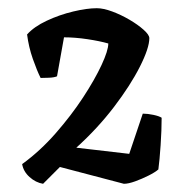

<svg xmlns="http://www.w3.org/2000/svg" viewBox="-20 -790 455 468"><path d="M85 -342Q67 -345 52 -358.5Q37 -372 34 -390Q78 -422 116 -465.5Q154 -509 182.5 -552.5Q211 -596 227.5 -631.5Q244 -667 244 -684Q223 -690 193 -694.5Q163 -699 136 -699L119 -604Q112 -601 99 -600.5Q86 -600 79 -600Q70 -618 60 -646.5Q50 -675 46 -706Q63 -725 94 -739.5Q125 -754 158.5 -762Q192 -770 216 -770Q232 -770 253.5 -762Q275 -754 295.5 -742Q316 -730 330 -717.5Q344 -705 344 -697Q344 -673 321 -627.5Q298 -582 258 -529.5Q218 -477 166 -430L295 -415L328 -513Q340 -513 354 -510Q368 -507 374 -503Q374 -473 371.5 -436Q369 -399 366 -377Q358 -370 342 -362Q326 -354 309.5 -348Q293 -342 282 -342L126 -383Z"/></svg>

Font: Texturina 72pt
Style: Bold
Weight: 700
Designer: Guillermo Torres Carreño
Foundry: Omnibus-Type
Version: Version 1.002; ttfautohint (v1.8.3)